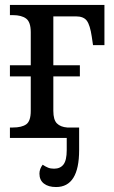

<svg xmlns="http://www.w3.org/2000/svg" viewBox="-20 -556 461 774"><path d="M401 -536V-374H355L350 -408Q343 -455 330 -472.5Q317 -490 286 -490H195V-293H302V-248H195V-109Q195 -73 209.5 -58.5Q224 -44 251 -42H299V49Q299 198 206 198Q175 198 157 184Q139 170 139 144Q139 125 152 108Q164 116 174 120Q184 124 198 124Q223 124 236 107Q249 90 249 49V0H20V-42H32Q68 -42 86 -55Q104 -68 104 -109V-248H20V-293H104V-426Q104 -467 85.5 -481Q67 -495 32 -495H20V-536Z"/></svg>

Font: Noto Serif Narrow
Style: Regular
Weight: 400
Width: 4
Designer: Monotype Design Team
Foundry: Monotype Imaging Inc.
Version: Version 1.001